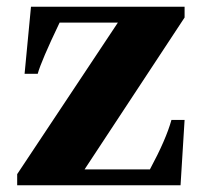

<svg xmlns="http://www.w3.org/2000/svg" viewBox="-20 -550 611 570"><path d="M72 -530H528V-498L231 -47H425Q473 -136 489 -194H528L516 0H31V-33L330 -483H157Q102 -368 92 -331H53Z"/></svg>

Font: Libre Caslon Text
Style: Bold
Weight: 700
Designer: Pablo Impallari, Rodrigo Fuenzalida
Foundry: Pablo Impallari, Rodrigo Fuenzalida
Version: Version 1.002